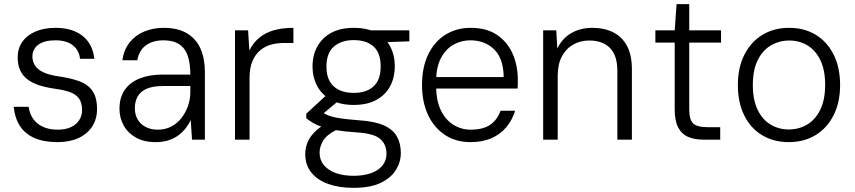

<svg xmlns="http://www.w3.org/2000/svg" viewBox="-20 -672 4114 924"><path d="M257 12Q191 12 145.5 -8Q100 -28 75.5 -66.5Q51 -105 46 -158H118Q122 -126 139 -101Q156 -76 186 -62Q216 -48 258 -48Q295 -48 321 -60Q347 -72 361 -93.5Q375 -115 375 -141Q375 -177 360.5 -197.5Q346 -218 317 -228.5Q288 -239 244 -245Q201 -251 167.5 -262Q134 -273 111 -291Q88 -309 76.5 -335Q65 -361 65 -396Q65 -438 87 -470Q109 -502 150 -520Q191 -538 248 -538Q328 -538 377 -499.5Q426 -461 434 -389H365Q361 -430 330.5 -454Q300 -478 247 -478Q192 -478 164 -456.5Q136 -435 136 -400Q136 -377 148 -357.5Q160 -338 188 -324.5Q216 -311 265 -304Q321 -296 362 -281Q403 -266 425 -234.5Q447 -203 447 -147Q447 -99 423.5 -63Q400 -27 357.5 -7.5Q315 12 257 12Z M729 12Q672 12 633 -10.5Q594 -33 574.5 -69.5Q555 -106 555 -148Q555 -203 580.5 -239.5Q606 -276 652.5 -294.5Q699 -313 760 -313H896Q896 -367 883.5 -403.5Q871 -440 842.5 -459Q814 -478 767 -478Q716 -478 682.5 -454Q649 -430 641 -382H569Q576 -433 604 -468Q632 -503 674.5 -520.5Q717 -538 767 -538Q837 -538 881 -511Q925 -484 945.5 -436.5Q966 -389 966 -327V0H904L898 -94Q889 -75 874.5 -56Q860 -37 839.5 -21.5Q819 -6 791.5 3Q764 12 729 12ZM740 -48Q776 -48 805 -63.5Q834 -79 854 -105Q874 -131 885 -163Q896 -195 896 -229V-258H766Q715 -258 685 -244.5Q655 -231 642 -207Q629 -183 629 -151Q629 -121 642 -98Q655 -75 680 -61.5Q705 -48 740 -48Z M1111 0V-526H1174L1180 -429Q1199 -467 1228.5 -491Q1258 -515 1298.5 -526.5Q1339 -538 1392 -538V-465H1342Q1314 -465 1285.5 -457.5Q1257 -450 1233.5 -431Q1210 -412 1195.5 -379.5Q1181 -347 1181 -296V0Z M1681 232Q1612 232 1560 213.5Q1508 195 1478.5 158.5Q1449 122 1449 70Q1449 43 1458.5 17Q1468 -9 1491.5 -34Q1515 -59 1557 -82L1611 -53Q1554 -26 1536 3.5Q1518 33 1518 63Q1518 98 1539 123Q1560 148 1596.5 161Q1633 174 1681 174Q1731 174 1766.5 161Q1802 148 1821 124Q1840 100 1840 68Q1840 23 1809.5 -3.5Q1779 -30 1695 -35Q1636 -39 1596.5 -45.5Q1557 -52 1530.5 -61Q1504 -70 1486.5 -80.5Q1469 -91 1454 -103V-125L1552 -215L1618 -194L1512 -106L1521 -138Q1533 -131 1544.5 -124Q1556 -117 1574.5 -111.5Q1593 -106 1625 -101.5Q1657 -97 1710 -93Q1784 -88 1827.5 -68.5Q1871 -49 1890 -15.5Q1909 18 1909 65Q1909 107 1885.5 145.5Q1862 184 1812 208Q1762 232 1681 232ZM1682 -167Q1617 -167 1573 -191.5Q1529 -216 1506.5 -258Q1484 -300 1484 -352Q1484 -406 1507 -448Q1530 -490 1574 -514Q1618 -538 1682 -538Q1748 -538 1792 -514Q1836 -490 1858 -448Q1880 -406 1880 -352Q1880 -300 1858 -258Q1836 -216 1792 -191.5Q1748 -167 1682 -167ZM1682 -225Q1744 -225 1778 -256.5Q1812 -288 1812 -352Q1812 -417 1778 -448Q1744 -479 1682 -479Q1623 -479 1587 -448Q1551 -417 1551 -352Q1551 -288 1586 -256.5Q1621 -225 1682 -225ZM1771 -467 1750 -526H1950V-473Z M2244 12Q2174 12 2121.5 -22.5Q2069 -57 2040 -119Q2011 -181 2011 -263Q2011 -348 2040.5 -409.5Q2070 -471 2123 -504.5Q2176 -538 2245 -538Q2322 -538 2372 -504Q2422 -470 2447 -413.5Q2472 -357 2472 -287Q2472 -278 2472 -268.5Q2472 -259 2471 -246H2062V-301H2404Q2403 -390 2358.5 -434Q2314 -478 2243 -478Q2200 -478 2162.5 -457Q2125 -436 2102 -392.5Q2079 -349 2079 -282V-258Q2079 -188 2101.5 -141.5Q2124 -95 2162 -71.5Q2200 -48 2244 -48Q2305 -48 2339 -71.5Q2373 -95 2389 -139H2459Q2446 -96 2418 -61.5Q2390 -27 2346.5 -7.5Q2303 12 2244 12Z M2594 0V-526H2657L2662 -438Q2685 -487 2729 -512.5Q2773 -538 2831 -538Q2888 -538 2931 -516.5Q2974 -495 2997.5 -451Q3021 -407 3021 -339V0H2951V-331Q2951 -405 2915.5 -441Q2880 -477 2816 -477Q2773 -477 2738.5 -457.5Q2704 -438 2684 -400.5Q2664 -363 2664 -307V0Z M3365 0Q3322 0 3291 -13.5Q3260 -27 3243.5 -59Q3227 -91 3227 -145V-467H3134V-526H3227L3236 -652H3297V-526H3450V-467H3297V-145Q3297 -96 3316 -78Q3335 -60 3384 -60H3446V0Z M3776 12Q3703 12 3647.5 -21.5Q3592 -55 3561.5 -117Q3531 -179 3531 -263Q3531 -347 3562.5 -409Q3594 -471 3649.5 -504.5Q3705 -538 3778 -538Q3851 -538 3906 -504.5Q3961 -471 3992 -409Q4023 -347 4023 -263Q4023 -179 3991.5 -117Q3960 -55 3904.5 -21.5Q3849 12 3776 12ZM3776 -49Q3825 -49 3864.5 -72.5Q3904 -96 3927.5 -144Q3951 -192 3951 -263Q3951 -335 3928 -382.5Q3905 -430 3866 -453.5Q3827 -477 3778 -477Q3730 -477 3690 -453.5Q3650 -430 3626.5 -382.5Q3603 -335 3603 -263Q3603 -192 3626 -144Q3649 -96 3688.5 -72.5Q3728 -49 3776 -49Z"/></svg>

Font: DM Sans 9pt Light
Style: Regular
Weight: 300
Version: Version 4.004;gftools[0.9.30]